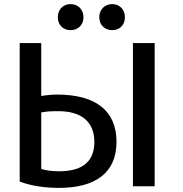

<svg xmlns="http://www.w3.org/2000/svg" viewBox="-20 -904 890 936"><path d="M76 -694H181V-436C204 -440 234 -443 261 -443C441 -442 548 -369 548 -212C548 -61 444 12 268 12C201 12 129 2 76 -19ZM440 -212C440 -313 374 -360 271 -362C252 -362 235 -362 219 -361C206 -360 193 -358 181 -356V-80C203 -74 231 -69 268 -69C363 -69 440 -102 440 -212ZM734 4H628V-694H734ZM387 -820C387 -781 359 -757 324 -757C289 -757 262 -781 262 -820C262 -859 289 -884 324 -884C359 -884 387 -859 387 -820ZM589 -820C589 -781 562 -757 527 -757C492 -757 464 -781 464 -820C464 -859 492 -884 527 -884C562 -884 589 -859 589 -820Z"/></svg>

Font: Repo Medium
Style: Regular
Weight: 500
Designer: Stefan Peev
Foundry: Context Ltd
Version: Version 1.502